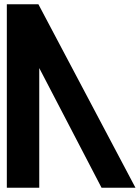

<svg xmlns="http://www.w3.org/2000/svg" viewBox="-20 -880 656 900"><path d="M12 -860V0H164V-561L456 0H615L160 -860Z"/></svg>

Font: Ny Stormning
Style: Sv
Weight: 900
Designer: Robert Jablonski, Mew Too
Foundry: Cannot Into Space Fonts
Version: Version 0.90